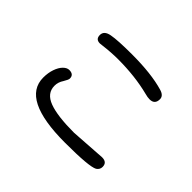

<svg xmlns="http://www.w3.org/2000/svg" viewBox="-141 -978 1283 1283"><g transform="rotate(45 500.0 -337.0)"><path d="M164.1 -174.8Q164.1 -219.7 176.8 -256.3Q189.5 -293 210 -313.5Q230.5 -334 252 -334Q294.9 -334 294.9 -295.9Q294.9 -284.2 276.4 -253.9Q255.9 -223.6 255.9 -189.5Q255.9 -118.2 335 -88.9Q413.1 -59.6 570.3 -59.6L819.3 -76.2Q867.2 -76.2 867.2 -33.2Q867.2 -7.8 844.7 6.8Q802.7 30.3 574.2 30.3Q164.1 30.3 164.1 -174.8ZM725.6 -581.1Q591.8 -615.2 431.6 -615.2Q367.2 -615.2 289.1 -605.5L270.5 -603.5Q230.5 -603.5 230.5 -643.6Q230.5 -683.6 284.2 -693.4Q339.8 -704.1 474.6 -704.1Q657.2 -704.1 773.4 -669.9Q818.4 -657.2 818.4 -624Q818.4 -574.2 769.5 -574.2Q750 -574.2 725.6 -581.1Z"/></g></svg>

Font: jf-openhuninn-2.1
Style: Regular
Weight: 400
Designer: [Kosugi Maru]
Designed by MOTOYA      

[Varela Round]
Joe Prince (Latin component); Avraham Cornfeld (Hebrew component)
Foundry: justfont Co., Ltd.
Version: 2.1